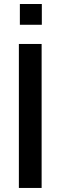

<svg xmlns="http://www.w3.org/2000/svg" viewBox="-20 -928 331 948"><path d="M186.5 -805.7V-908.2H78.1V-805.7ZM185.5 0V-710.9H73.2V0Z"/></svg>

Font: Ride SemiBold
Style: Regular
Weight: 600
Version: Version 3.000